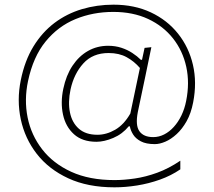

<svg xmlns="http://www.w3.org/2000/svg" viewBox="-20 -680 915 822"><path d="M470 122Q355.5 122 272 83.2Q188.5 44.5 137.5 -21.2Q86.5 -87 69 -169Q51.5 -251 69 -337Q86 -420.5 123.2 -481.2Q160.5 -542 213.2 -581.8Q266 -621.5 330.5 -640.8Q395 -660 466 -660Q555.5 -660 625.8 -627Q696 -594 742.2 -536Q788.5 -478 806 -402.5Q823.5 -327 807 -242Q798 -195 779 -161.2Q760 -127.5 736.2 -105.8Q712.5 -84 688 -73.5Q663.5 -63 643 -63Q605.5 -63 583.2 -74.8Q561 -86.5 550 -104Q539 -121.5 536 -139H531Q504 -106 465 -89.5Q426 -73 393 -73Q332.5 -73 296.8 -105.2Q261 -137.5 249.8 -189.2Q238.5 -241 251 -300Q263 -357.5 290.5 -398.8Q318 -440 357 -462Q396 -484 443 -484Q473.5 -484 499.5 -475.5Q525.5 -467 546.5 -453.2Q567.5 -439.5 583 -424H588L599 -475L628 -478Q615.5 -417.5 602 -352.2Q588.5 -287 574.5 -221.5L570 -200Q559 -143 577 -118Q595 -93 636 -93Q660.5 -93 683 -104.5Q705.5 -116 724.2 -136.8Q743 -157.5 756.8 -186Q770.5 -214.5 777 -248Q792.5 -325 777.5 -393.8Q762.5 -462.5 720.8 -515.5Q679 -568.5 614.2 -598.8Q549.5 -629 465 -629Q378 -629 303.2 -598.2Q228.5 -567.5 175.2 -502.2Q122 -437 100 -333Q83 -253 98.2 -177.2Q113.5 -101.5 160.5 -40.8Q207.5 20 285 55.5Q362.5 91 470 91Q510.5 91 557 84.2Q603.5 77.5 653 59.5Q702.5 41.5 752 8V45Q712.5 72 664.8 89Q617 106 567 114Q517 122 470 122ZM397 -103Q435.5 -103 473 -124.5Q510.5 -146 538 -194L579 -389Q554.5 -417.5 522.2 -435.2Q490 -453 445 -453Q377 -453 336.8 -408.5Q296.5 -364 282 -297Q270.5 -242.5 279.5 -198.5Q288.5 -154.5 317.8 -128.8Q347 -103 397 -103Z"/></svg>

Font: Commissioner Thin
Style: Regular
Weight: 100
Designer: Kostas Bartsokas
Foundry: Kostas Bartsokas
Version: Version 1.001;gftools[0.9.23]